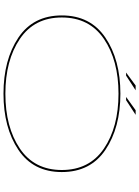

<svg xmlns="http://www.w3.org/2000/svg" viewBox="135 -946 815 1126"><g transform="rotate(90 543.0 -383.5)"><path d="M530 4Q331.5 4 201.2 -83.2Q71 -170.5 71 -338Q71 -505.5 201 -593.5Q331 -681.5 530 -681.5Q729 -681.5 859.2 -593.8Q989.5 -506 989.5 -338Q989.5 -170.5 859.2 -83.2Q729 4 530 4ZM530 -7Q726 -7 851.8 -92Q977.5 -177 977.5 -338Q977.5 -499.5 851.8 -585Q726 -670.5 530 -670.5Q334.5 -670.5 208.8 -585Q83 -499.5 83 -338Q83 -177 208.8 -92Q334.5 -7 530 -7ZM406 -715 482 -771H510L424 -715ZM549 -715 627 -771H654L568 -715Z"/></g></svg>

Font: Anybody UltraExpanded Thin
Style: Regular
Weight: 100
Width: 9
Designer: Tyler Finck
Foundry: Etcetera Type Company
Version: Version 1.010; ttfautohint (v1.8.3) -l 8 -r 50 -G 200 -x 14 